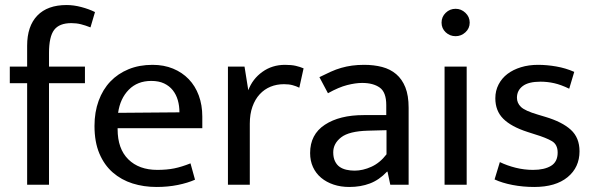

<svg xmlns="http://www.w3.org/2000/svg" viewBox="-20 -735 2360 764"><path d="M245 -715Q273 -715 303.5 -707Q334 -699 358 -687L340 -626Q320 -634 302 -638.5Q284 -643 264 -643Q216 -643 195.5 -616Q175 -589 175 -524V-470H318V-404H175V0H88V-404H19V-470H88V-553Q88 -631 128.5 -673Q169 -715 245 -715Z M785 -225H448V-221Q448 -143 490.5 -101Q533 -59 606 -59Q644 -59 673.5 -65Q703 -71 738 -85L756 -20Q727 -7 687.5 1Q648 9 603 9Q552 9 507.5 -5Q463 -19 429 -48.5Q395 -78 375.5 -124Q356 -170 356 -234Q356 -289 372.5 -334Q389 -379 419 -410.5Q449 -442 491.5 -459.5Q534 -477 587 -477Q632 -477 668.5 -462Q705 -447 731 -420Q757 -393 771 -355Q785 -317 785 -271ZM694 -288Q694 -314 687.5 -336.5Q681 -359 667.5 -376Q654 -393 633 -403Q612 -413 582 -413Q527 -413 492.5 -378Q458 -343 450 -286Z M887 0V-470H953L968 -376Q985 -421 1024 -449Q1063 -477 1114 -477Q1140 -477 1157 -473Q1174 -469 1188 -463L1171 -386Q1159 -392 1144.5 -396Q1130 -400 1110 -400Q1081 -400 1056.5 -390Q1032 -380 1013.5 -360Q995 -340 984.5 -310.5Q974 -281 974 -243V0Z M1251 -428Q1275 -440 1296 -449.5Q1317 -459 1338 -465Q1359 -471 1381 -474Q1403 -477 1429 -477Q1468 -477 1500.5 -468.5Q1533 -460 1556.5 -440Q1580 -420 1593 -387.5Q1606 -355 1606 -306V0H1533L1522 -52H1520Q1489 -19 1452 -5Q1415 9 1370 9Q1336 9 1307.5 -0.5Q1279 -10 1258 -27.5Q1237 -45 1225.5 -70Q1214 -95 1214 -126Q1214 -200 1272.5 -238.5Q1331 -277 1427 -277H1517V-317Q1517 -368 1491 -386.5Q1465 -405 1421 -405Q1395 -405 1361.5 -396.5Q1328 -388 1285 -364ZM1518 -217 1444 -215Q1369 -213 1337.5 -188.5Q1306 -164 1306 -129Q1306 -108 1313 -93.5Q1320 -79 1331.5 -71Q1343 -63 1358.5 -59.5Q1374 -56 1391 -56Q1424 -56 1458 -71.5Q1492 -87 1518 -121Z M1749 0V-470H1837V0ZM1793 -591Q1770 -591 1753.5 -606.5Q1737 -622 1737 -645Q1737 -668 1753.5 -684Q1770 -700 1793 -700Q1815 -700 1832 -684Q1849 -668 1849 -645Q1849 -622 1832 -606.5Q1815 -591 1793 -591Z M2245 -382Q2212 -398 2185 -404Q2158 -410 2131 -410Q2083 -410 2060 -392.5Q2037 -375 2037 -346Q2037 -325 2053 -309.5Q2069 -294 2120 -279L2150 -270Q2217 -250 2251.5 -218.5Q2286 -187 2286 -133Q2286 -69 2238.5 -30Q2191 9 2106 9Q2061 9 2019.5 1Q1978 -7 1948 -21L1969 -90Q1998 -76 2032 -67.5Q2066 -59 2101 -59Q2146 -59 2172.5 -75Q2199 -91 2199 -128Q2199 -160 2176 -173.5Q2153 -187 2110 -200L2079 -210Q2014 -231 1982.5 -262.5Q1951 -294 1951 -344Q1951 -374 1964 -399Q1977 -424 1999.5 -441Q2022 -458 2053 -467.5Q2084 -477 2121 -477Q2156 -477 2193.5 -470.5Q2231 -464 2265 -449Z"/></svg>

Font: Ek Mukta
Style: Regular
Weight: 400
Designer: Girish Dalvi and Yashodeep Gholap
Foundry: Ek Type
Version: Version 2.538;PS 1.001;hotconv 16.6.51;makeotf.lib2.5.65220;